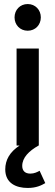

<svg xmlns="http://www.w3.org/2000/svg" viewBox="-20 -720 274 950"><path d="M62 0H77C28 32 6 72 6 118C6 186 59 210 117 210C160 210 185 197 204 186L176 125C165 131 150 139 130 139C103 139 90 124 90 101C90 60 123 27 171 0H172V-480H62ZM52 -634C52 -597 79 -568 117 -568C155 -568 182 -597 182 -634C182 -671 155 -700 117 -700C79 -700 52 -671 52 -634Z"/></svg>

Font: MV Cash Medium
Style: Regular
Weight: 500
Designer: Rodrigo Fuenzalida
Foundry: fragTYPE
Version: Version 1.100;Glyphs 3.1.2 (3151)